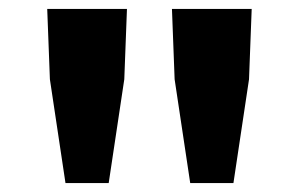

<svg xmlns="http://www.w3.org/2000/svg" viewBox="-20 -804 671 431"><path d="M92 -626 86 -784H265L259 -626L224 -393H127ZM372 -626 366 -784H545L539 -626L504 -393H407Z"/></svg>

Font: Merged Yaku Han JP Black
Style: Regular
Weight: 900
Designer: Ryoko NISHIZUKA 西塚涼子 (kana, bopomofo & ideographs); Paul D. Hunt (Latin, Greek & Cyrillic); Sandoll Communications 산돌커뮤니
Foundry: Adobe
Version: Version 2.004